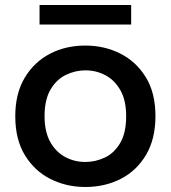

<svg xmlns="http://www.w3.org/2000/svg" viewBox="-20 -740 682 767"><path d="M41 0ZM41 0ZM321 7Q245 7 181.5 -25Q118 -57 79.5 -120Q41 -183 41 -276Q41 -366 78.5 -429Q116 -492 179 -525Q242 -558 321 -558Q397 -558 460.5 -526Q524 -494 562.5 -431.5Q601 -369 601 -276Q601 -185 563.5 -121.5Q526 -58 462.5 -25.5Q399 7 321 7ZM321 -93Q361 -93 398.5 -110.5Q436 -128 460 -168.5Q484 -209 484 -276Q484 -339 461 -379.5Q438 -420 401 -439.5Q364 -459 321 -459Q281 -459 243.5 -441Q206 -423 182 -382.5Q158 -342 158 -276Q158 -214 180.5 -173.5Q203 -133 240 -113Q277 -93 321 -93ZM504 -642H138V-720H504Z"/></svg>

Font: Ulagadi Sans Medium
Style: Regular
Weight: 500
Designer: Ninad Kale (Devanagari), Jonny Pinhorn (Latin)
Foundry: Indian Type Foundry
Version: Version 3.01;March 29, 2020;FontCreator 12.0.0.2522 64-bit; 